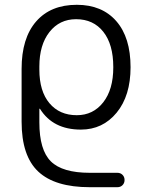

<svg xmlns="http://www.w3.org/2000/svg" viewBox="-20 -550 609 800"><path d="M144 -273V-260Q144 -170 186 -120Q228 -70 300 -70Q368 -70 410 -123.5Q452 -177 452 -269V-270V-271Q452 -365 410.5 -417.5Q369 -470 297 -470Q228 -470 186 -416.5Q144 -363 144 -273ZM354 230Q209 230 139.5 165Q70 100 70 -43V-263Q70 -391 130.5 -460.5Q191 -530 300 -530Q405 -530 464.5 -462Q524 -394 524 -270Q524 -151 466 -80.5Q408 -10 317 -10Q201 -10 147 -96Q147 -97 145 -97Q144 -97 144 -96V-40Q144 75 192 122.5Q240 170 354 170H469Q482 170 490.5 178.5Q499 187 499 200Q499 213 490.5 221.5Q482 230 469 230Z"/></svg>

Font: Rounded Mplus 1c
Style: Regular
Weight: 400
Version: Version 1.059.20150529